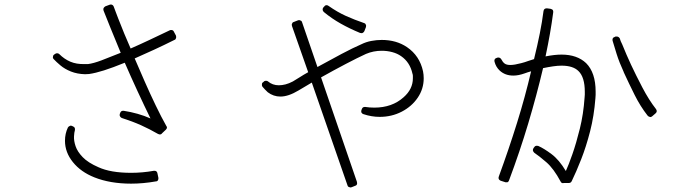

<svg xmlns="http://www.w3.org/2000/svg" viewBox="-20 -806 3040 851"><path d="M561 8Q587 8 615 5.5Q643 3 671 -2Q677 -2 680 -7Q683 -12 682 -18L678 -37Q676 -49 665 -49Q664 -49 663.5 -49Q663 -49 662 -49Q611 -40 561 -40Q470 -40 416 -65Q370 -85 346.5 -109.5Q323 -134 315 -158Q307 -182 308 -201Q309 -220 312 -229Q314 -241 305 -245L301 -247Q297 -249 294 -249Q291 -249 290 -248Q284 -246 281 -241Q268 -214 268 -182Q268 -131 303 -87.5Q338 -44 398 -20Q433 -6 474 1Q515 8 561 8ZM688 -210Q695 -210 698 -215L715 -231Q724 -240 717 -248Q695 -287 670 -339Q645 -391 621 -445.5Q597 -500 577 -547Q618 -565 662.5 -585.5Q707 -606 753 -629Q758 -630 760 -637Q762 -640 760 -648L751 -665Q748 -673 739 -673Q734 -673 733 -672Q687 -650 642.5 -629Q598 -608 559 -591Q545 -623 531 -656.5Q517 -690 504 -724Q497 -742 492 -755.5Q487 -769 484 -777Q480 -786 471 -786Q469 -786 468 -785.5Q467 -785 466 -785L447 -778Q442 -775 439 -770Q437 -765 439 -759Q449 -734 469 -684Q489 -634 515 -572Q466 -552 430 -538.5Q394 -525 370 -522Q367 -522 364 -522Q361 -522 357 -522H355Q319 -521 292 -532.5Q265 -544 243 -566Q239 -570 233 -570Q229 -570 224 -567L220 -564Q215 -561 215 -555Q213 -549 218 -544Q229 -532 248 -516Q267 -500 294.5 -489Q322 -478 357 -477Q361 -477 366 -477.5Q371 -478 375 -478Q403 -482 441 -494Q479 -506 533 -528Q559 -468 589.5 -402Q620 -336 647 -281Q620 -293 590 -301.5Q560 -310 528 -315Q528 -315 527.5 -315Q527 -315 526 -315Q516 -315 513 -306L511 -301Q509 -295 512 -290Q516 -284 520 -283Q567 -268 605 -251Q643 -234 681 -212Q687 -210 688 -210Z M1582 -659Q1586 -659 1587 -660Q1593 -663 1595 -668L1602 -686Q1604 -693 1601 -697Q1600 -702 1593 -704Q1552 -718 1514 -735Q1476 -752 1436 -780Q1432 -783 1428 -783Q1421 -783 1418 -778L1414 -774Q1410 -770 1410 -764Q1410 -758 1415 -753Q1450 -724 1490 -701.5Q1530 -679 1576 -660Q1578 -659 1582 -659ZM1533 25Q1534 25 1535 24.5Q1536 24 1538 24L1553 18Q1566 15 1562 0L1403 -463Q1460 -495 1512.5 -522.5Q1565 -550 1602 -567Q1635 -581 1672 -581Q1696 -581 1718.5 -575Q1741 -569 1758 -557Q1797 -530 1808 -480Q1810 -475 1810 -469.5Q1810 -464 1810 -459Q1810 -411 1769 -375Q1718 -329 1639 -329Q1618 -329 1599 -332Q1598 -332 1598 -332Q1598 -332 1597 -332Q1587 -332 1584 -323L1582 -318Q1580 -313 1582 -307Q1586 -301 1591 -300Q1627 -288 1663 -288Q1716 -288 1760.5 -311Q1805 -334 1831.5 -373Q1858 -412 1858 -459Q1858 -475 1855 -490Q1840 -559 1784 -597Q1737 -629 1672 -629Q1649 -629 1625.5 -624.5Q1602 -620 1582 -610Q1545 -594 1494 -567Q1443 -540 1387 -509L1319 -707Q1317 -714 1312 -715Q1308 -717 1306 -717Q1305 -717 1303.5 -716.5Q1302 -716 1301 -716L1283 -709Q1276 -707 1275 -702Q1272 -698 1274 -691L1346 -486Q1326 -475 1309 -464Q1292 -453 1278 -445Q1261 -436 1245.5 -432Q1230 -428 1216 -428Q1188 -428 1168 -445Q1165 -448 1159 -448Q1157 -448 1155 -447.5Q1153 -447 1151 -446L1147 -442Q1141 -439 1141 -433Q1140 -427 1143 -422Q1154 -409 1167 -397Q1192 -378 1223 -378Q1258 -378 1303 -405Q1315 -412 1330 -421Q1345 -430 1362 -440L1520 15Q1522 22 1527 23Q1531 25 1533 25Z M2861 -287Q2866 -287 2870 -290L2885 -303Q2895 -311 2888 -322Q2856 -363 2827 -418.5Q2798 -474 2777 -519Q2767 -541 2757 -563.5Q2747 -586 2738 -609Q2734 -617 2731 -624Q2728 -631 2727 -636Q2723 -642 2719 -643Q2718 -644 2714 -644Q2712 -644 2711 -644Q2710 -644 2708 -644L2704 -642Q2693 -639 2695 -626Q2701 -605 2713 -567Q2725 -529 2744 -488L2745 -485Q2768 -435 2793 -385Q2818 -335 2850 -294Q2853 -290 2859 -288Q2860 -288 2860 -288Q2860 -288 2861 -288ZM2477 5H2502Q2510 5 2514 -3Q2534 -44 2556 -100Q2578 -156 2595.5 -224Q2613 -292 2619 -370Q2620 -378 2620 -385.5Q2620 -393 2620 -400Q2620 -484 2578 -526Q2538 -564 2469 -564Q2453 -564 2435.5 -562Q2418 -560 2398 -556Q2409 -608 2417.5 -656.5Q2426 -705 2432 -751Q2433 -757 2430 -762Q2427 -765 2420 -767L2405 -769Q2404 -769 2404 -769Q2404 -769 2403 -769Q2391 -769 2389 -757Q2383 -710 2372.5 -657.5Q2362 -605 2347 -544Q2340 -542 2334.5 -540Q2329 -538 2322 -536Q2314 -533 2306 -530.5Q2298 -528 2290 -526Q2275 -522 2263 -520Q2251 -518 2242 -518Q2225 -518 2216.5 -524.5Q2208 -531 2202 -543Q2197 -551 2189 -551Q2189 -551 2188.5 -551Q2188 -551 2187 -551L2183 -550Q2176 -548 2173 -544Q2170 -537 2172 -532Q2178 -509 2195 -493Q2219 -471 2255 -471Q2267 -471 2279.5 -473.5Q2292 -476 2306 -481Q2312 -483 2319 -485.5Q2326 -488 2334 -490Q2308 -378 2271.5 -261Q2235 -144 2191 -24Q2186 -11 2199 -5L2218 1Q2219 2 2223 2Q2224 2 2226 2Q2228 2 2229 2Q2234 0 2236 -6Q2284 -134 2321.5 -259.5Q2359 -385 2387 -504Q2411 -509 2431.5 -512Q2452 -515 2469 -515Q2520 -515 2544 -491Q2572 -464 2572 -399Q2572 -393 2572 -386.5Q2572 -380 2571 -373Q2566 -300 2550 -235.5Q2534 -171 2517 -122.5Q2500 -74 2488 -48Q2458 -98 2424.5 -123Q2391 -148 2366 -159Q2364 -160 2360 -160Q2352 -160 2349 -155L2345 -150Q2341 -144 2342 -139Q2343 -134 2348 -129Q2369 -115 2401.5 -87Q2434 -59 2465 -1Q2468 6 2477 6Z"/></svg>

Font: Kokoro
Style: Regular
Weight: 400
Version: Version 1.00